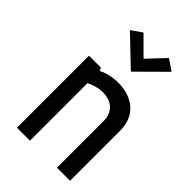

<svg xmlns="http://www.w3.org/2000/svg" viewBox="-230 -857 944 944"><g transform="rotate(45 242.0 -385.5)"><path d="M447 0V-346C447 -422 412 -468 362 -491C298 -521 213 -510 168 -485L161 -501H78V0H168V-400C253 -444 356 -425 356 -325V0ZM421 -732 364 -771 278 -680 187 -771 131 -732 279 -591Z"/></g></svg>

Font: Advent Pro
Style: SemiBold
Weight: 600
Designer: Andreas Kalpakidis
Foundry: Andreas Kalpakidis
Version: Version 2.002 2008